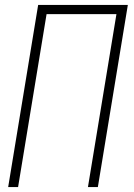

<svg xmlns="http://www.w3.org/2000/svg" viewBox="-20 -755 540 775"><path d="M13 0 134 -735H496L375 0H335L450 -698H168L53 0Z"/></svg>

Font: Iosevka Extralight Oblique
Style: Regular
Weight: 200
Italic angle: -9°
Monospace: yes
Designer: Belleve Invis
Foundry: Belleve Invis
Version: Version 32.5.0; ttfautohint (v1.8.4)